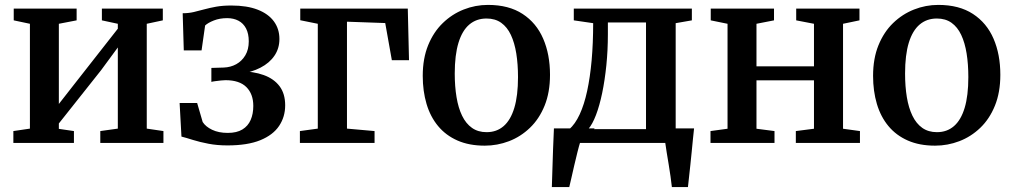

<svg xmlns="http://www.w3.org/2000/svg" viewBox="-20 -583 4130 783"><path d="M34.5 0V-48.5L102 -58.5V-486L36 -500V-548H292.5V-500L220 -486V-159L284.5 -241.5L460.5 -466V-486L395.5 -500V-548H644V-500L578.5 -486V-58.5L646.5 -48.5V0H389V-48.5L460.5 -58.5V-389.5L392.5 -297L220 -79.5V-57.5L281.5 -48.5V0Z M907.5 10Q865.5 10 830.2 3.2Q795 -3.5 767.2 -12.2Q739.5 -21 720 -26L712.5 -163H784L806.5 -85.5Q818.5 -66.5 845 -53.8Q871.5 -41 909 -41Q945.5 -41 968.5 -55Q991.5 -69 1002.2 -93.8Q1013 -118.5 1013 -151Q1013 -199.5 984.8 -227.8Q956.5 -256 899.5 -256Q893.5 -256 881.2 -254.8Q869 -253.5 857.8 -252Q846.5 -250.5 842 -249V-306L892 -307.5Q920.5 -308.5 943.5 -321.2Q966.5 -334 980.5 -357.5Q994.5 -381 994.5 -414.5Q994.5 -445.5 983.5 -466.8Q972.5 -488 952.5 -498.5Q932.5 -509 906.5 -509Q876 -509 852 -499.5Q828 -490 816.5 -479L802 -377.5H729.5L725 -529Q749.5 -529 770.5 -534Q791.5 -539 813.5 -545Q835.5 -551 862 -555.8Q888.5 -560.5 923.5 -560.5Q987.5 -560.5 1031 -543.5Q1074.5 -526.5 1097 -495.8Q1119.5 -465 1119.5 -424Q1119.5 -385.5 1099.2 -355.8Q1079 -326 1042.2 -307Q1005.5 -288 955.5 -281L957.5 -292.5Q1013.5 -292 1055.2 -277Q1097 -262 1120 -231.5Q1143 -201 1143 -153.5Q1143 -106.5 1118.2 -69.5Q1093.5 -32.5 1041.5 -11.2Q989.5 10 907.5 10Z M1203 0V-48.5L1276 -58.5V-486L1204.5 -500.5V-548H1643L1648 -337.5H1578L1551 -489L1395 -494.5V-58.5L1507.5 -48.5V0Z M1704 -273.5Q1704 -344.5 1726 -398.5Q1748 -452.5 1785.8 -489Q1823.5 -525.5 1871 -544.2Q1918.5 -563 1970 -563Q2055 -563 2111.2 -526.2Q2167.5 -489.5 2195.2 -425.2Q2223 -361 2223 -278Q2223 -206.5 2201 -152.2Q2179 -98 2141.2 -61.8Q2103.5 -25.5 2055.8 -7.2Q2008 11 1957 11Q1893 11 1845.5 -10Q1798 -31 1766.5 -69Q1735 -107 1719.5 -159.2Q1704 -211.5 1704 -273.5ZM1964.5 -44Q2005.5 -44 2034 -68.8Q2062.5 -93.5 2077.5 -143.2Q2092.5 -193 2092.5 -268.5Q2092.5 -321 2085.5 -364.8Q2078.5 -408.5 2063.5 -440.5Q2048.5 -472.5 2024 -490Q1999.5 -507.5 1964 -507.5Q1923 -507.5 1894 -483Q1865 -458.5 1849.8 -408.8Q1834.5 -359 1834.5 -283Q1834.5 -230.5 1841.8 -186.8Q1849 -143 1864.5 -111Q1880 -79 1904.8 -61.5Q1929.5 -44 1964.5 -44Z M2281 0V-54.5L2300.5 -55Q2325.5 -76.5 2344 -116.5Q2362.5 -156.5 2374.5 -212Q2386.5 -267.5 2392.8 -337.2Q2399 -407 2399 -488.5L2320 -500V-548H2801.5V-500L2735.5 -488.5V0ZM2379 -56.5H2614.5V-491.5H2459V-443.5Q2459 -378 2452.8 -316.8Q2446.5 -255.5 2435.8 -203.8Q2425 -152 2410.5 -114Q2396 -76 2379 -56.5ZM2230.5 180Q2231.5 146.5 2232.8 106.8Q2234 67 2235.5 24.2Q2237 -18.5 2239 -59.5H2405.5L2346.5 -4.5Q2341.5 11 2335 37Q2328.5 63 2321.8 91.8Q2315 120.5 2309.8 144.5Q2304.5 168.5 2301.5 180ZM2720 180Q2718 161 2714.5 136.5Q2711 112 2706.8 86.5Q2702.5 61 2698.8 38.2Q2695 15.5 2693 -0.5L2652.5 -59.5H2810.5Q2808.5 -41 2806 -16.8Q2803.5 7.5 2801 34.5Q2798.5 61.5 2795.5 88.2Q2792.5 115 2790 138.8Q2787.5 162.5 2785.5 180Z M2877.5 0V-48.5L2947 -58V-486L2878.5 -500V-548H3136.5V-500L3065 -486V-312.5H3299.5V-486L3227 -500V-548H3485V-500L3418 -486V-58L3487 -48.5V0H3225.5V-48.5L3299.5 -58V-255.5H3065V-58L3138.5 -48.5V0Z M3540.5 -273.5Q3540.5 -344.5 3562.5 -398.5Q3584.5 -452.5 3622.2 -489Q3660 -525.5 3707.5 -544.2Q3755 -563 3806.5 -563Q3891.5 -563 3947.8 -526.2Q4004 -489.5 4031.8 -425.2Q4059.5 -361 4059.5 -278Q4059.5 -206.5 4037.5 -152.2Q4015.5 -98 3977.8 -61.8Q3940 -25.5 3892.2 -7.2Q3844.5 11 3793.5 11Q3729.5 11 3682 -10Q3634.5 -31 3603 -69Q3571.5 -107 3556 -159.2Q3540.5 -211.5 3540.5 -273.5ZM3801 -44Q3842 -44 3870.5 -68.8Q3899 -93.5 3914 -143.2Q3929 -193 3929 -268.5Q3929 -321 3922 -364.8Q3915 -408.5 3900 -440.5Q3885 -472.5 3860.5 -490Q3836 -507.5 3800.5 -507.5Q3759.5 -507.5 3730.5 -483Q3701.5 -458.5 3686.2 -408.8Q3671 -359 3671 -283Q3671 -230.5 3678.2 -186.8Q3685.5 -143 3701 -111Q3716.5 -79 3741.2 -61.5Q3766 -44 3801 -44Z"/></svg>

Font: Merriweather 36pt SemiBold
Style: Regular
Weight: 600
Version: Version 2.100